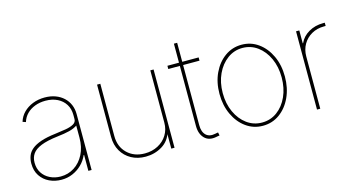

<svg xmlns="http://www.w3.org/2000/svg" viewBox="-75 -971 2361 1282"><g transform="rotate(-15 1105.0 -330.0)"><path d="M218.8 11.2Q173.8 11.2 135.5 -6.8Q97.2 -24.9 73.7 -60.1Q50.3 -95.2 50.3 -145.5Q50.3 -173.8 59.6 -198.2Q68.8 -222.7 91.8 -241.9Q114.7 -261.2 155 -275.1Q195.3 -289.1 257.8 -296.4Q297.4 -301.3 331.1 -307.1Q364.7 -313 385.3 -324.7Q405.8 -336.4 405.8 -357.4V-386.7Q405.8 -428.7 386.2 -460Q366.7 -491.2 331.5 -508.8Q296.4 -526.4 249.5 -526.4Q209.5 -526.4 176.3 -513.7Q143.1 -501 120.1 -477.8Q97.2 -454.6 87.4 -422.4L65.9 -429.7Q76.7 -465.8 103 -492.4Q129.4 -519 167.2 -533.9Q205.1 -548.8 249.5 -548.8Q290.5 -548.8 323.5 -536.6Q356.4 -524.4 379.9 -502.4Q403.3 -480.5 415.8 -450.9Q428.2 -421.4 428.2 -386.7V0H405.8V-109.9H402.8Q386.7 -73.2 359.1 -46.4Q331.5 -19.5 295.9 -4.2Q260.3 11.2 218.8 11.2ZM218.8 -11.2Q270.5 -11.2 313 -38.3Q355.5 -65.4 380.6 -114.7Q405.8 -164.1 405.8 -230V-313Q395 -305.7 381.3 -299.6Q367.7 -293.5 350.1 -289.1Q332.5 -284.7 311.3 -281.2Q290 -277.8 265.1 -274.9Q192.4 -266.1 150.4 -249Q108.4 -231.9 90.6 -206.3Q72.8 -180.7 72.8 -145.5Q72.8 -104.5 92 -74.5Q111.3 -44.4 144.8 -27.8Q178.2 -11.2 218.8 -11.2Z M801.3 7.8Q745.6 7.8 702.6 -15.9Q659.7 -39.6 635.3 -81.8Q610.8 -124 610.8 -179.7V-541H633.3V-179.7Q633.3 -105.5 680.2 -60.1Q727.1 -14.6 801.3 -14.6Q852.1 -14.6 892.3 -35.9Q932.6 -57.1 955.8 -94.5Q979 -131.8 979 -179.7V-541H1001.5V0H979V-117.2H984.9Q967.3 -54.7 915.5 -23.4Q863.8 7.8 801.3 7.8Z M1313 -541V-518.6H1097.2V-541ZM1177.2 -672.4H1199.7V-103Q1199.7 -55.7 1223.4 -33.4Q1247.1 -11.2 1288.6 -20Q1293.5 -21 1298.6 -22Q1303.7 -22.9 1308.6 -23.4L1313 -1.5Q1308.1 -1 1302.5 0Q1296.9 1 1291.5 2Q1238.3 13.2 1207.8 -17.3Q1177.2 -47.9 1177.2 -103Z M1610.8 11.2Q1546.4 11.2 1495.1 -25.6Q1443.8 -62.5 1414.1 -126Q1384.3 -189.5 1384.3 -269Q1384.3 -349.1 1414.1 -412.1Q1443.8 -475.1 1495.1 -512Q1546.4 -548.8 1610.8 -548.8Q1675.3 -548.8 1726.3 -512Q1777.3 -475.1 1806.9 -411.9Q1836.4 -348.6 1836.4 -269Q1836.4 -189.5 1807.1 -126Q1777.8 -62.5 1726.8 -25.6Q1675.8 11.2 1610.8 11.2ZM1610.8 -11.2Q1669.4 -11.2 1715.3 -44.9Q1761.2 -78.6 1787.6 -137Q1814 -195.3 1814 -269Q1814 -342.3 1787.4 -400.6Q1760.7 -459 1714.8 -492.7Q1668.9 -526.4 1610.8 -526.4Q1553.2 -526.4 1507.1 -492.4Q1460.9 -458.5 1433.8 -400.4Q1406.7 -342.3 1406.7 -269Q1406.7 -195.3 1433.6 -137Q1460.4 -78.6 1506.6 -44.9Q1552.7 -11.2 1610.8 -11.2Z M1986.3 0V-541H2008.8V-452.1H2011.2Q2030.8 -495.6 2074.7 -521.2Q2118.7 -546.9 2174.8 -546.9Q2179.2 -546.9 2180.7 -546.9Q2182.1 -546.9 2186.5 -546.9V-524.4Q2184.1 -524.4 2181.6 -524.4Q2179.2 -524.4 2174.8 -524.4Q2127 -524.4 2089.4 -503.2Q2051.8 -481.9 2030.3 -445.1Q2008.8 -408.2 2008.8 -360.4V0Z"/></g></svg>

Font: Inter 17pt Thin
Style: Regular
Weight: 250
Version: Version 4.001;git-66647c0bb